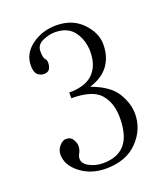

<svg xmlns="http://www.w3.org/2000/svg" viewBox="-128 -782 755 865"><g transform="rotate(-20 250.0 -349.0)"><path d="M439.5 -195.3Q439.5 -121.1 384.8 -64.5Q330.1 -7.8 232.4 -7.8Q162.1 -7.8 111.3 -46.9Q60.5 -85.9 60.5 -136.7Q60.5 -160.2 76.2 -177.7Q91.8 -195.3 107.4 -195.3Q130.9 -195.3 140.6 -177.7Q150.4 -160.2 150.4 -148.4Q150.4 -128.9 142.6 -115.2Q134.8 -101.6 134.8 -89.8Q134.8 -66.4 164.1 -50.8Q193.4 -35.2 228.5 -35.2Q298.8 -35.2 334 -76.2Q369.1 -117.2 369.1 -203.1Q369.1 -273.4 332 -316.4Q294.9 -359.4 193.4 -359.4V-386.7Q271.5 -386.7 308.6 -423.8Q345.7 -460.9 345.7 -527.3Q345.7 -582 316.4 -623Q287.1 -664.1 224.6 -664.1Q197.3 -664.1 166 -650.4Q134.8 -636.7 134.8 -605.5Q134.8 -574.2 142.6 -566.4Q150.4 -558.6 150.4 -546.9Q150.4 -527.3 142.6 -515.6Q134.8 -503.9 115.2 -503.9Q99.6 -503.9 85.9 -515.6Q72.3 -527.3 72.3 -558.6Q72.3 -617.2 123 -654.3Q173.8 -691.4 240.2 -691.4Q318.4 -691.4 365.2 -642.6Q412.1 -593.8 412.1 -539.1Q412.1 -480.5 382.8 -439.5Q353.5 -398.4 291 -378.9Q377 -347.7 408.2 -296.9Q439.5 -246.1 439.5 -195.3Z"/></g></svg>

Font: BabelStone Khitan Small Seal
Style: Regular
Weight: 400
Designer: Andrew West
Foundry: BabelStone
Version: Version 13.000